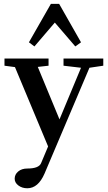

<svg xmlns="http://www.w3.org/2000/svg" viewBox="-20 -754 565 1002"><path d="M159.7 -511.7 130.9 -533.2 245.6 -733.9H288.6L402.8 -533.2L373 -511.7L266.1 -636.2ZM122.6 228.5Q95.2 228.5 75.9 213.9Q56.6 199.2 56.6 178.7Q56.6 156.2 75 140.9Q93.3 125.5 122.6 125.5Q182.6 125.5 194.3 97.7L231 10.3L58.1 -403.8L3.4 -411.1V-448.7H233.4V-411.1L177.2 -404.8L290.5 -130.9L402.8 -400.4L311.5 -411.1V-448.7H519V-411.1L446.8 -400.4L212.4 151.9Q179.2 228.5 122.6 228.5Z"/></svg>

Font: Elstob 8pt SemiBold
Style: Regular
Weight: 600
Designer: Peter S. Baker
Version: Version 1.015